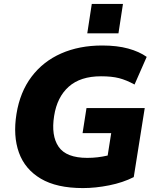

<svg xmlns="http://www.w3.org/2000/svg" viewBox="-20 -948 790 979"><path d="M403 11Q269 11 188 -37Q107 -85 76.5 -170Q46 -255 64 -367Q82 -479 141 -557Q200 -635 292 -675.5Q384 -716 501 -716Q577 -716 633.5 -700.5Q690 -685 728 -658L666 -517Q624 -540 587 -549.5Q550 -559 495 -559Q390 -559 330.5 -506Q271 -453 256 -357Q240 -256 279 -199.5Q318 -143 425 -143Q452 -143 477.5 -146Q503 -149 529 -155L547 -269H401L421 -397H718L662 -45Q607 -17 537 -3Q467 11 403 11ZM425 -778 448 -928H607L584 -778Z"/></svg>

Font: Mulish Black
Style: Italic
Weight: 900
Italic angle: -9°
Designer: Vernon Adams
Foundry: Vernon Adams
Version: Version 3.603; ttfautohint (v1.8.3)